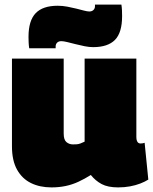

<svg xmlns="http://www.w3.org/2000/svg" viewBox="-20 -805 666 835"><path d="M204 10Q153 10 114.5 -9Q76 -28 54 -67.5Q32 -107 32 -169V-550H257V-224Q257 -197 269 -187Q281 -177 297 -177Q306 -177 313.5 -177.5Q321 -178 329.5 -181Q338 -184 348 -189V-550H573V-209Q573 -199 575.5 -192.5Q578 -186 582 -183.5Q586 -181 591 -181Q601 -181 609 -184L625 -24Q611 -15 590.5 -7Q570 1 545.5 5.5Q521 10 494 10Q449 10 422 -4.5Q395 -19 375 -44Q348 -27 321 -14.5Q294 -2 265 4Q236 10 204 10ZM107 -595Q105 -609 104.5 -621.5Q104 -634 104 -645Q104 -715 135 -747.5Q166 -780 231 -780Q252 -780 273 -776Q294 -772 312 -767.5Q330 -763 345 -759Q360 -755 369 -755Q376 -755 381.5 -758Q387 -761 390 -766Q393 -771 393 -777Q393 -779 393 -781.5Q393 -784 393 -785H508Q510 -772 510.5 -759Q511 -746 511 -735Q511 -663 480 -631.5Q449 -600 385 -600Q368 -600 348 -604Q328 -608 308.5 -613Q289 -618 272.5 -622Q256 -626 247 -626Q235 -626 228.5 -619.5Q222 -613 222 -603Q222 -602 222 -599.5Q222 -597 222 -595Z"/></svg>

Font: Georama ExtraCondensed Thin Black
Style: Regular
Weight: 900
Version: Version 1.001